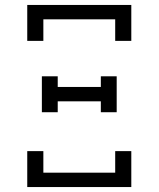

<svg xmlns="http://www.w3.org/2000/svg" viewBox="-20 -755 640 775"><path d="M90 -590V-735H510V-590H445V-677H155V-590ZM149 -302V-447H213V-404H387V-447H451V-302H387V-346H213V-302ZM90 0V-145H155V-58H445V-145H510V0Z"/></svg>

Font: Iosevka Slab Light Extended
Style: Regular
Weight: 300
Width: 7
Monospace: yes
Designer: Belleve Invis
Foundry: Belleve Invis
Version: Version 11.1.0; ttfautohint (v1.8.3)